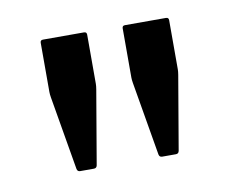

<svg xmlns="http://www.w3.org/2000/svg" viewBox="-42 -760 419 346"><g transform="rotate(-10 167.5 -587.5)"><path d="M255 -465H230Q225 -465 224 -470L201 -605Q200 -611 200 -615V-705Q200 -710 205 -710H280Q285 -710 285 -705V-615Q285 -611 284 -605L261 -470Q260 -465 255 -465ZM105 -465H80Q75 -465 74 -470L51 -605Q50 -611 50 -615V-705Q50 -710 55 -710H130Q135 -710 135 -705V-615Q135 -611 134 -605L111 -470Q110 -465 105 -465Z"/></g></svg>

Font: MFEK Sans
Style: Regular
Weight: 400
Designer: Owen Earl
Foundry: indestructible type*
Version: Version 0.001; ttfautohint (v1.8.4.7-5d5b)